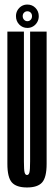

<svg xmlns="http://www.w3.org/2000/svg" viewBox="-20 -813 239 838"><path d="M97.9 5.2Q51.4 5.2 31.8 -16.8Q12.2 -38.8 12.2 -98.2V-675H84.4V-108.5Q84.4 -71.2 87.4 -60.2Q90.4 -49.2 97.9 -49.2Q105.4 -49.2 108.4 -60.2Q111.4 -71.2 111.4 -108.5V-675H183.5V-98.2Q183.5 -38.8 163.9 -16.8Q144.4 5.2 97.9 5.2ZM99.4 -691.1Q78.5 -691.1 64.1 -705.9Q49.7 -720.7 49.7 -742.6Q49.7 -756.4 56.1 -767.8Q62.6 -779.2 73.8 -786.2Q85 -793.1 99.4 -793.1Q120.8 -793.1 135 -778.3Q149.2 -763.4 149.2 -742.6Q149.2 -728.3 142.7 -716.7Q136.1 -705 124.9 -698.1Q113.7 -691.1 99.4 -691.1ZM99.4 -720.5Q108.1 -720.5 114 -726.8Q119.8 -733.1 119.8 -742.6Q119.8 -752 114 -757.9Q108.1 -763.8 99.4 -763.8Q91.1 -763.8 85.1 -757.9Q79.1 -752 79.1 -742.6Q79.1 -733.1 85.1 -726.8Q91.1 -720.5 99.4 -720.5Z"/></svg>

Font: Anybody UltraCondensed Thin
Style: Regular
Weight: 100
Width: 1
Designer: Tyler Finck
Foundry: Etcetera Type Company
Version: Version 1.110